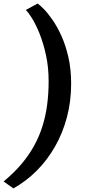

<svg xmlns="http://www.w3.org/2000/svg" viewBox="-36 -880 483 1066"><path d="M359 -415Q359 -317 335.5 -228.8Q312 -140.5 269.2 -65.8Q226.5 9 167.8 67.8Q109 126.5 38.5 166L-16 127.5Q40.5 81 82.2 31.8Q124 -17.5 153.2 -70.5Q182.5 -123.5 200.2 -180.8Q218 -238 226 -300Q234 -362 234 -429.5Q234 -506 219.5 -573Q205 -640 183.8 -692.8Q162.5 -745.5 141.2 -779.5Q120 -813.5 107 -824.5L173 -860.5Q184 -853 206 -831Q228 -809 254.2 -771.8Q280.5 -734.5 304.2 -682.5Q328 -630.5 343.5 -563.5Q359 -496.5 359 -415Z"/></svg>

Font: Merriweather 24pt ExtraBold
Style: Italic
Weight: 800
Italic angle: -7.8°
Version: Version 2.101